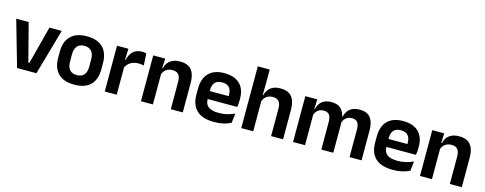

<svg xmlns="http://www.w3.org/2000/svg" viewBox="-27 -1317 5019 1985"><g transform="rotate(15 2482.5 -324.0)"><path d="M263.5 -85 369 -490.5H501L361 0H154L13.5 -490.5H146.5L252 -85Z M768.5 13.5Q654.5 13.5 595.8 -45Q537 -103.5 537 -211.5V-278Q537 -386.5 595.8 -445.2Q654.5 -504 768.5 -504Q882 -504 940.5 -445.2Q999 -386.5 999 -278V-211.5Q999 -103.5 940.8 -45Q882.5 13.5 768.5 13.5ZM768.5 -89Q818.5 -89 844.8 -119Q871 -149 871 -205V-284.5Q871 -341.5 844.8 -371.8Q818.5 -402 768.5 -402Q718 -402 691.8 -371.8Q665.5 -341.5 665.5 -284.5V-205Q665.5 -149 691.8 -119Q718 -89 768.5 -89Z M1217 -285 1184.5 -370.5H1215.5Q1229 -430 1264.5 -464Q1300 -498 1363 -498Q1376 -498 1386.5 -496.2Q1397 -494.5 1405.5 -492L1412.5 -364Q1401.5 -367.5 1387 -369.2Q1372.5 -371 1356.5 -371Q1305.5 -371 1269.8 -348.5Q1234 -326 1217 -285ZM1092.5 0V-490.5H1214.5L1209 -340L1220.5 -335.5V0Z M1799.5 0V-294.5Q1799.5 -325.5 1791.2 -348Q1783 -370.5 1764 -383Q1745 -395.5 1712 -395.5Q1683 -395.5 1661.2 -385Q1639.5 -374.5 1625.8 -356.8Q1612 -339 1605 -316.5L1585 -386.5H1609Q1617 -419 1635.8 -445Q1654.5 -471 1686.8 -486.2Q1719 -501.5 1767.5 -501.5Q1824 -501.5 1859 -480.2Q1894 -459 1910.8 -417Q1927.5 -375 1927.5 -313V0ZM1480 0V-490.5H1608L1603 -371L1608 -360.5V0Z M2265 12Q2139 12 2077.5 -46Q2016 -104 2016 -214V-278Q2016 -387 2073.5 -445.5Q2131 -504 2240.5 -504Q2314.5 -504 2364 -478Q2413.5 -452 2438.2 -404.2Q2463 -356.5 2463 -290V-272.5Q2463 -254.5 2461.2 -235.8Q2459.5 -217 2456.5 -200.5H2340.5Q2342 -228 2342.2 -252.8Q2342.5 -277.5 2342.5 -297.5Q2342.5 -332 2331.5 -356.2Q2320.5 -380.5 2298 -393Q2275.5 -405.5 2240.5 -405.5Q2189 -405.5 2164.5 -377Q2140 -348.5 2140 -296V-250.5L2140.5 -236V-197.5Q2140.5 -174.5 2147.8 -155Q2155 -135.5 2172 -121.2Q2189 -107 2217.2 -99Q2245.5 -91 2288 -91Q2334 -91 2375.8 -101.2Q2417.5 -111.5 2455 -129L2444 -28Q2410.5 -9.5 2365.2 1.2Q2320 12 2265 12ZM2084 -200.5V-285.5H2430.5V-200.5Z M2873 0V-294.5Q2873 -325.5 2864.8 -348Q2856.5 -370.5 2837.5 -383Q2818.5 -395.5 2785.5 -395.5Q2756.5 -395.5 2735 -385Q2713.5 -374.5 2699.8 -356.8Q2686 -339 2679.5 -316.5L2653.5 -386.5H2684Q2692.5 -419 2711 -445Q2729.5 -471 2761.5 -486.2Q2793.5 -501.5 2841 -501.5Q2897.5 -501.5 2932.5 -480.2Q2967.5 -459 2984.2 -417Q3001 -375 3001 -313V0ZM2553.5 0V-661H2681V-510L2678.5 -357.5L2681.5 -348V0Z M3712.5 0V-298Q3712.5 -328 3705 -349.8Q3697.5 -371.5 3680.2 -383.5Q3663 -395.5 3633.5 -395.5Q3606.5 -395.5 3586.5 -385Q3566.5 -374.5 3554 -356.8Q3541.5 -339 3535.5 -316.5L3521.5 -386.5H3534.5Q3542.5 -418 3560.5 -444.2Q3578.5 -470.5 3609.8 -486Q3641 -501.5 3689 -501.5Q3742.5 -501.5 3775.8 -480.8Q3809 -460 3825 -418.8Q3841 -377.5 3841 -316.5V0ZM3108 0V-490.5H3236L3231 -366L3236 -360.5V0ZM3410.5 0V-298Q3410.5 -328 3403 -349.8Q3395.5 -371.5 3378.2 -383.5Q3361 -395.5 3331.5 -395.5Q3304 -395.5 3284.2 -385Q3264.5 -374.5 3251.8 -356.8Q3239 -339 3233 -316.5L3213 -386.5H3237Q3244.5 -419 3262.2 -445Q3280 -471 3310.5 -486.2Q3341 -501.5 3386.5 -501.5Q3455 -501.5 3489.8 -466.5Q3524.5 -431.5 3533.5 -364.5Q3535.5 -354.5 3537 -341.2Q3538.5 -328 3538.5 -316.5V0Z M4178 12Q4052 12 3990.5 -46Q3929 -104 3929 -214V-278Q3929 -387 3986.5 -445.5Q4044 -504 4153.5 -504Q4227.5 -504 4277 -478Q4326.5 -452 4351.2 -404.2Q4376 -356.5 4376 -290V-272.5Q4376 -254.5 4374.2 -235.8Q4372.5 -217 4369.5 -200.5H4253.5Q4255 -228 4255.2 -252.8Q4255.5 -277.5 4255.5 -297.5Q4255.5 -332 4244.5 -356.2Q4233.5 -380.5 4211 -393Q4188.5 -405.5 4153.5 -405.5Q4102 -405.5 4077.5 -377Q4053 -348.5 4053 -296V-250.5L4053.5 -236V-197.5Q4053.5 -174.5 4060.8 -155Q4068 -135.5 4085 -121.2Q4102 -107 4130.2 -99Q4158.5 -91 4201 -91Q4247 -91 4288.8 -101.2Q4330.5 -111.5 4368 -129L4357 -28Q4323.5 -9.5 4278.2 1.2Q4233 12 4178 12ZM3997 -200.5V-285.5H4343.5V-200.5Z M4786 0V-294.5Q4786 -325.5 4777.8 -348Q4769.5 -370.5 4750.5 -383Q4731.5 -395.5 4698.5 -395.5Q4669.5 -395.5 4647.8 -385Q4626 -374.5 4612.2 -356.8Q4598.5 -339 4591.5 -316.5L4571.5 -386.5H4595.5Q4603.5 -419 4622.2 -445Q4641 -471 4673.2 -486.2Q4705.5 -501.5 4754 -501.5Q4810.5 -501.5 4845.5 -480.2Q4880.5 -459 4897.2 -417Q4914 -375 4914 -313V0ZM4466.5 0V-490.5H4594.5L4589.5 -371L4594.5 -360.5V0Z"/></g></svg>

Font: Anek Latin SemiBold
Style: Regular
Weight: 600
Designer: Yesha Goshar
Foundry: Ek Type
Version: Version 1.003